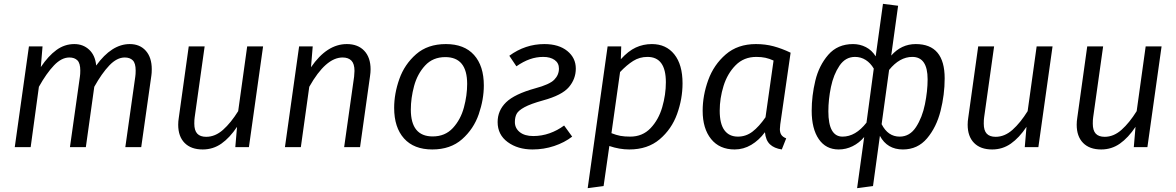

<svg xmlns="http://www.w3.org/2000/svg" viewBox="-20 -768 6139 1002"><path d="M772 -407Q772 -386 770 -374L717 0H634L686 -368Q688 -380 688 -400Q688 -438 673 -453Q658 -468 631 -468Q590 -468 550.5 -426.5Q511 -385 472 -315L428 0H345L397 -368Q399 -380 399 -400Q399 -438 384 -453Q369 -468 342 -468Q301 -468 261.5 -426.5Q222 -385 183 -315L140 0H57L131 -526H202L193 -418Q232 -476 274.5 -507Q317 -538 368 -538Q414 -538 445.5 -508.5Q477 -479 482 -426Q563 -538 657 -538Q710 -538 741 -503Q772 -468 772 -407Z M910 -117Q910 -135 913 -153L965 -526H1048L996 -156Q994 -144 994 -123Q994 -87 1009.5 -70.5Q1025 -54 1056 -54Q1103 -54 1144 -90.5Q1185 -127 1223 -188L1270 -526H1353L1279 0H1208L1217 -106Q1179 -49 1135.5 -18.5Q1092 12 1038 12Q977 12 943.5 -22Q910 -56 910 -117Z M1914 -406Q1914 -390 1911 -370L1859 0H1776L1828 -368Q1830 -390 1830 -398Q1830 -435 1814 -451.5Q1798 -468 1768 -468Q1680 -468 1594 -315L1550 0H1467L1541 -526H1612L1603 -417Q1686 -538 1790 -538Q1848 -538 1881 -503Q1914 -468 1914 -406Z M2037 -205Q2037 -279 2064 -355.5Q2091 -432 2151.5 -485Q2212 -538 2307 -538Q2403 -538 2454 -481Q2505 -424 2505 -322Q2505 -249 2478.5 -172Q2452 -95 2391.5 -41.5Q2331 12 2236 12Q2140 12 2088.5 -45.5Q2037 -103 2037 -205ZM2418 -330Q2418 -470 2304 -470Q2239 -470 2198.5 -426Q2158 -382 2141 -319Q2124 -256 2124 -196Q2124 -56 2238 -56Q2303 -56 2343.5 -100Q2384 -144 2401 -207Q2418 -270 2418 -330Z M2985 -410Q2985 -356 2949 -313.5Q2913 -271 2814 -244Q2749 -226 2717 -208.5Q2685 -191 2676 -173.5Q2667 -156 2667 -131Q2667 -99 2692.5 -78.5Q2718 -58 2763 -58Q2807 -58 2848 -72.5Q2889 -87 2924 -113L2966 -55Q2926 -24 2872 -6Q2818 12 2759 12Q2682 12 2629.5 -26.5Q2577 -65 2577 -131Q2577 -191 2621 -234Q2665 -277 2773 -307Q2848 -327 2872.5 -352Q2897 -377 2897 -410Q2897 -439 2874.5 -455Q2852 -471 2815 -471Q2779 -471 2745 -459Q2711 -447 2675 -422L2638 -477Q2721 -538 2821 -538Q2896 -538 2940.5 -502Q2985 -466 2985 -410Z M3151 -526H3222L3220 -459Q3259 -502 3298 -520Q3337 -538 3382 -538Q3456 -538 3499 -484.5Q3542 -431 3542 -333Q3542 -252 3513.5 -173Q3485 -94 3422.5 -41Q3360 12 3264 12Q3213 12 3160 -6L3130 203L3047 214ZM3455 -339Q3455 -471 3359 -471Q3318 -471 3284.5 -450Q3251 -429 3216 -392L3171 -73Q3196 -63 3217.5 -59Q3239 -55 3269 -55Q3333 -55 3375 -99Q3417 -143 3436 -208.5Q3455 -274 3455 -339Z M4106 -493 4052 -119Q4050 -99 4050 -94Q4050 -76 4057.5 -64.5Q4065 -53 4083 -46L4060 12Q4020 6 3998 -15Q3976 -36 3972 -78Q3941 -36 3900.5 -12Q3860 12 3814 12Q3735 12 3691 -42.5Q3647 -97 3647 -190Q3647 -270 3676 -350Q3705 -430 3767.5 -484Q3830 -538 3925 -538Q3974 -538 4017 -526.5Q4060 -515 4106 -493ZM3736 -190Q3736 -122 3760.5 -88.5Q3785 -55 3831 -55Q3873 -55 3907 -81Q3941 -107 3975 -156L4017 -452Q3995 -462 3974.5 -466.5Q3954 -471 3927 -471Q3862 -471 3819 -427.5Q3776 -384 3756 -319.5Q3736 -255 3736 -190Z M4490 -53Q4464 -22 4429.5 -5Q4395 12 4357 12Q4290 12 4253 -42Q4216 -96 4216 -190Q4216 -268 4235 -347Q4254 -426 4302.5 -482Q4351 -538 4432 -538Q4468 -538 4499 -522Q4530 -506 4550 -474L4588 -748L4667 -738L4631 -478Q4684 -538 4759 -538Q4910 -538 4910 -359Q4910 -274 4888.5 -189Q4867 -104 4818 -46Q4769 12 4692 12Q4610 12 4572 -59L4536 203L4453 214ZM4502 -128 4540 -410Q4523 -439 4498 -455Q4473 -471 4442 -471Q4392 -471 4361 -425Q4330 -379 4316.5 -314Q4303 -249 4303 -187Q4303 -55 4377 -55Q4445 -55 4502 -128ZM4821 -354Q4821 -471 4741 -471Q4675 -471 4620 -403L4581 -120Q4614 -55 4675 -55Q4728 -55 4760.5 -105Q4793 -155 4807 -224Q4821 -293 4821 -354Z M5030 -117Q5030 -135 5033 -153L5085 -526H5168L5116 -156Q5114 -144 5114 -123Q5114 -87 5129.5 -70.5Q5145 -54 5176 -54Q5223 -54 5264 -90.5Q5305 -127 5343 -188L5390 -526H5473L5399 0H5328L5337 -106Q5299 -49 5255.5 -18.5Q5212 12 5158 12Q5097 12 5063.5 -22Q5030 -56 5030 -117Z M5599 -117Q5599 -135 5602 -153L5654 -526H5737L5685 -156Q5683 -144 5683 -123Q5683 -87 5698.5 -70.5Q5714 -54 5745 -54Q5792 -54 5833 -90.5Q5874 -127 5912 -188L5959 -526H6042L5968 0H5897L5906 -106Q5868 -49 5824.5 -18.5Q5781 12 5727 12Q5666 12 5632.5 -22Q5599 -56 5599 -117Z"/></svg>

Font: FiraGO Book
Style: Italic
Weight: 350
Italic angle: -8°
Designer: bBox Type GmbH
Foundry: bBox Type GmbH
Version: Version 1.001